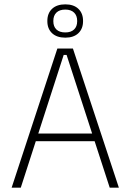

<svg xmlns="http://www.w3.org/2000/svg" viewBox="-20 -862 600 882"><path d="M33.5 0 243.5 -639H315L526 0H484L286 -609.5H272.5L75.5 0ZM133 -213.5V-248.5H426V-213.5ZM197.5 -764.5V-766Q197.5 -801 219.2 -821.5Q241 -842 280 -842Q318.5 -842 340 -821.5Q361.5 -801 361.5 -766V-764.5Q361.5 -730 340 -709.5Q318.5 -689 280 -689Q241 -689 219.2 -709.5Q197.5 -730 197.5 -764.5ZM225 -764.5Q225 -740 239.2 -726.5Q253.5 -713 280 -713Q306 -713 320.2 -726.5Q334.5 -740 334.5 -764.5V-766Q334.5 -790.5 320.2 -804.2Q306 -818 280 -818Q253.5 -818 239.2 -804.2Q225 -790.5 225 -766Z"/></svg>

Font: Anek Bangla Medium ExtraLight
Style: Regular
Weight: 250
Version: Version 1.003